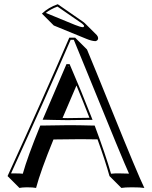

<svg xmlns="http://www.w3.org/2000/svg" viewBox="-20 -838 725 917"><path d="M255.9 -817.9 377 -733.9Q382.3 -730 385.3 -727.1L441.9 -670.9Q448.2 -663.6 448.7 -656.2Q448.7 -644.5 436.5 -641.6Q434.6 -641.1 433.6 -641.6Q417.5 -642.1 390.6 -653.3L236.8 -716.3L180.2 -772.9Q211.4 -802.7 255.9 -817.9ZM235.4 -171.9Q173.8 -21.5 152.3 59.6Q139.6 56.6 107.4 56.6Q84 57.1 72.8 59.6L16.1 2.9Q186.5 -370.1 311 -658.2H338.9L395.5 -601.6Q430.7 -517.6 512.2 -315.9Q638.7 -2.9 669.4 59.6Q651.4 56.6 609.4 56.6Q576.2 56.6 559.6 59.6L502.9 2.9Q483.9 -66.4 445.8 -172.4Q398.4 -173.3 364.7 -173.3Q306.2 -173.3 235.4 -171.9ZM278.8 -274.4Q293 -273.9 303.2 -273.9Q346.2 -273.9 407.2 -275.4Q377.4 -352.1 345.2 -429.7ZM307.6 -518.1 306.2 -522H304.2ZM169.9 -231.9 172.4 -238.3H178.7Q250.5 -239.7 308.1 -240.2Q355 -240.2 425.8 -238.3H432.1L434.6 -231.9Q484.4 -98.6 510.3 -8.3Q525.9 -10.3 553.2 -9.8Q581.5 -9.8 596.2 -8.8Q570.3 -64 395.5 -494.1Q357.9 -586.9 332.5 -647.9H317.4Q196.3 -367.7 32.7 -9.8Q40.5 -10.3 50.8 -9.8Q75.7 -9.8 88.9 -8.3Q111.8 -89.8 169.9 -231.9ZM416.5 -279.3 421.9 -265.6H407.7Q345.7 -264.2 303.2 -264.2Q286.1 -264.2 242.7 -265.1Q211.4 -265.6 198.2 -266.1H183.6L297.4 -531.7H312.5L314.9 -525.9Q370.1 -398.9 416.5 -279.3ZM254.4 -806.6Q221.7 -794.4 198.7 -776.4L337.9 -719.2Q363.8 -708.5 377 -708Q380.4 -709.5 381.8 -712.9Q381.8 -717.3 373.5 -724.1Q372.1 -725.1 371.1 -726.1Z"/></svg>

Font: Linux Biolinum Shadow O
Style: Regular
Weight: 400
Designer: Philipp H. Poll
Foundry: Philipp H. Poll
Version: Version 1.0.4